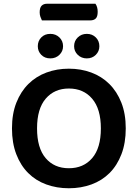

<svg xmlns="http://www.w3.org/2000/svg" viewBox="-20 -990 736 1026"><path d="M204 -881Q200 -889 196 -900Q192 -911 192 -924Q192 -949 202.5 -959.5Q213 -970 231 -970H490Q502 -953 502 -927Q502 -901 491.5 -891Q481 -881 462 -881ZM652 -304Q652 -226 629 -166Q606 -106 565.5 -65.5Q525 -25 469 -4.5Q413 16 348 16Q283 16 227 -4.5Q171 -25 130.5 -65.5Q90 -106 67 -166Q44 -226 44 -304Q44 -382 67.5 -441.5Q91 -501 132 -541.5Q173 -582 228.5 -602.5Q284 -623 348 -623Q412 -623 467.5 -602.5Q523 -582 564 -541.5Q605 -501 628.5 -441.5Q652 -382 652 -304ZM519 -304Q519 -408 472.5 -462.5Q426 -517 348 -517Q271 -517 224.5 -463Q178 -409 178 -304Q178 -199 224 -145Q270 -91 348 -91Q426 -91 472.5 -145Q519 -199 519 -304ZM317 -743Q317 -716 297.5 -697Q278 -678 249 -678Q219 -678 200.5 -697Q182 -716 182 -743Q182 -771 200.5 -790Q219 -809 249 -809Q278 -809 297.5 -790Q317 -771 317 -743ZM511 -743Q511 -716 492 -697Q473 -678 444 -678Q415 -678 395.5 -697Q376 -716 376 -743Q376 -771 395.5 -790Q415 -809 444 -809Q473 -809 492 -790Q511 -771 511 -743Z"/></svg>

Font: Baloo Bhai 2 SemiBold
Style: Regular
Weight: 600
Designer: Supriya Tembe, Noopur Datye and Ek Type
Foundry: Ek Type
Version: Version 1.640;PS 1.000;hotconv 16.6.51;makeotf.lib2.5.65220;